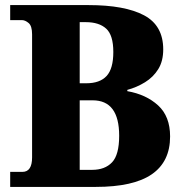

<svg xmlns="http://www.w3.org/2000/svg" viewBox="-20 -734 716 754"><path d="M20 0V-59H68Q106 -59 106 -116V-599Q106 -632 92.5 -643.5Q79 -655 66 -655H20V-714H328Q470 -714 545.5 -674Q621 -634 621 -540Q621 -494 601.5 -462.5Q582 -431 549.5 -411Q517 -391 480 -381V-376Q554 -363 601 -320Q648 -277 648 -198Q648 -99 576 -49.5Q504 0 356 0ZM319 -407Q372 -407 398.5 -435.5Q425 -464 425 -530Q425 -596 397 -621.5Q369 -647 317 -647H293V-407ZM342 -67Q392 -67 420 -96.5Q448 -126 448 -201Q448 -340 344 -340H293V-67Z"/></svg>

Font: Noto Serif Thai SemiCondensed Black
Style: Regular
Weight: 900
Width: 4
Designer: Monotype Design Team
Foundry: Monotype Imaging Inc.
Version: Version 2.002; ttfautohint (v1.8.4.7-5d5b)